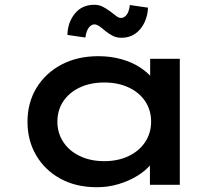

<svg xmlns="http://www.w3.org/2000/svg" viewBox="-20 -773 935 803"><path d="M385 10Q298 10 233 -25.5Q168 -61 131.5 -123Q95 -185 95 -264Q95 -344 133 -406Q171 -468 237.5 -503Q304 -538 391 -538Q443 -538 487.5 -525.5Q532 -513 565 -491.5Q598 -470 618 -445Q638 -420 640 -395H608V-527H732V0H607V-140L633 -135Q631 -110 610 -84.5Q589 -59 555 -38Q521 -17 477.5 -3.5Q434 10 385 10ZM416 -99Q474 -99 518.5 -120.5Q563 -142 587.5 -179.5Q612 -217 612 -264Q612 -312 587.5 -349Q563 -386 518.5 -407Q474 -428 416 -428Q358 -428 313.5 -407Q269 -386 244.5 -349Q220 -312 220 -264Q220 -217 244.5 -179.5Q269 -142 313.5 -120.5Q358 -99 416 -99ZM488 -615Q469 -615 454 -622Q439 -629 421 -643Q403 -659 393 -665Q383 -671 375 -671Q362 -671 351.5 -657.5Q341 -644 337 -616L262 -627Q263 -679 293 -716Q323 -753 374 -753Q393 -753 407.5 -746Q422 -739 440 -726Q458 -712 467.5 -705Q477 -698 486 -698Q500 -698 510 -711.5Q520 -725 523 -752L599 -741Q598 -708 584 -678.5Q570 -649 545.5 -632Q521 -615 488 -615Z"/></svg>

Font: Lexend Peta Medium
Style: Regular
Weight: 500
Designer: Bonnie Shaver-Troup, Thomas Jockin
Foundry: Lexend
Version: Version 1.007